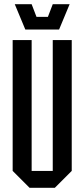

<svg xmlns="http://www.w3.org/2000/svg" viewBox="-20 -890 400 910"><path d="M40 -80V-700H130V-80H230V-700H320V-80L240 0H120ZM230 -870H310L260 -750H100L50 -870H130L153 -810H207Z"/></svg>

Font: Tektur Condensed
Style: Regular
Weight: 400
Width: 3
Designer: Adam Jagosz
Foundry: Adam Jagosz
Version: Version 1.005;gftools[0.9.30]